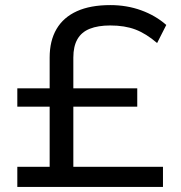

<svg xmlns="http://www.w3.org/2000/svg" viewBox="-20 -734 711 754"><path d="M48 0V-79H175V-315H48V-387H175V-508Q175 -574 202 -620Q229 -666 282 -690Q335 -714 413 -714Q478 -714 534.5 -693.5Q591 -673 633 -636L597 -565Q554 -602 512 -618Q470 -634 413 -634Q365 -634 332.5 -621Q300 -608 284 -580Q268 -552 268 -508V-387H519V-315H268V-79H620V0Z"/></svg>

Font: Nunito Sans 7pt SemiExpanded
Style: Regular
Weight: 400
Width: 6
Designer: Vernon Adams
Foundry: Vernon Adams
Version: Version 3.101;gftools[0.9.27]